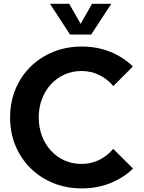

<svg xmlns="http://www.w3.org/2000/svg" viewBox="-20 -997 772 1031"><path d="M694.3 -91.8Q643.1 -42 572.8 -13.7Q502.4 14.6 419.9 14.6Q336.4 14.6 266.1 -13.9Q195.8 -42.5 143.8 -94Q91.8 -145.5 63 -214.8Q34.2 -284.2 34.2 -366.2Q34.2 -448.2 63 -517.8Q91.8 -587.4 143.8 -638.7Q195.8 -689.9 266.1 -718.5Q336.4 -747.1 419.9 -747.1Q502 -747.1 572 -718.8Q642.1 -690.4 693.4 -640.1L588.4 -534.7Q557.6 -572.3 513.4 -594Q469.2 -615.7 417.5 -615.7Q368.2 -615.7 326.4 -596.9Q284.7 -578.1 253.4 -544.2Q222.2 -510.3 205.1 -464.8Q188 -419.4 188 -366.7Q188 -313 205.1 -267.6Q222.2 -222.2 253.4 -188.2Q284.7 -154.3 326.4 -135.5Q368.2 -116.7 417.5 -116.7Q469.2 -116.7 513.2 -138.4Q557.1 -160.2 587.9 -197.8ZM469.7 -811.5H356L248.5 -976.6H351.6L413.1 -869.1L474.1 -976.6H577.6Z"/></svg>

Font: Kumbh Sans
Style: Bold
Weight: 700
Version: Version 1.005